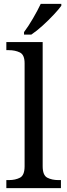

<svg xmlns="http://www.w3.org/2000/svg" viewBox="-20 -979 350 999"><path d="M13 0V-42H26Q60 -42 84 -54.5Q108 -67 108 -114V-650Q108 -694 83.5 -706Q59 -718 26 -718H13V-760H202V-114Q202 -67 226 -54.5Q250 -42 284 -42H297V0ZM105 -812Q127 -841 151.5 -883Q176 -925 192 -959H299V-949Q287 -932 260 -903Q233 -874 201.5 -845.5Q170 -817 143 -799H105Z"/></svg>

Font: Noto Serif Makasar
Style: Regular
Weight: 400
Designer: Sérgio Martins
Version: Version 1.001; ttfautohint (v1.8.4.7-5d5b)